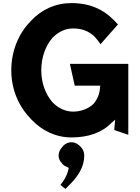

<svg xmlns="http://www.w3.org/2000/svg" viewBox="-20 -867 908 1242"><path d="M432 -454 463 -315 464 -313H629L627 -301C625 -260 610 -225 587 -198V-197C553 -163 502 -145 453 -145C403 -145 356 -168 321 -204L319 -206C276 -255 247 -329 247 -412C247 -497 275 -571 320 -623L321 -624C358 -661 402 -683 453 -683C507 -683 554 -668 596 -626L597 -624C608 -612 618 -599 630 -581L743 -709C737 -715 730 -723 723 -730L716 -737C650 -805 563 -847 442 -847C338 -847 249 -805 182 -734L175 -726C99 -648 53 -536 53 -412C53 -290 100 -180 176 -102L183 -94C251 -22 341 22 442 22C550 22 639 -8 703 -74H704L725 -93L719 -28L722 -25L810 5V-453L809 -454ZM384 83 383 84C369 98 359 118 359 140C359 160 368 176 380 188V189L386 196C394 204 405 210 417 215L425 219L423 227C413 275 385 312 371 329L403 355C413 346 422 336 433 325L440 318C487 269 525 210 525 140C525 117 517 98 503 84L496 77C482 63 463 53 442 53C422 53 403 62 389 76ZM386 196 385 195Z"/></svg>

Font: Hussar Woodtype
Style: SeBd
Weight: 900
Foundry: Cannot Into Space Fonts
Version: Version 1.07